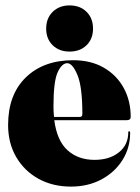

<svg xmlns="http://www.w3.org/2000/svg" viewBox="-20 -681 518 711"><path d="M464 -248Q464 -236 450 -236H181Q191 -159.5 230.5 -124.2Q270 -89 330 -89Q385.5 -89 420.2 -116.8Q455 -144.5 455 -191Q455 -195 458 -195Q462 -195 462 -190Q462 -133 433.2 -87.8Q404.5 -42.5 355 -16.2Q305.5 10 243 10Q175 10 122.5 -19Q70 -48 40 -99.5Q10 -151 10 -218Q10 -330.5 75.5 -394.2Q141 -458 251 -458Q316.5 -458 364.2 -430.5Q412 -403 438 -355.5Q464 -308 464 -248ZM178 -287Q178 -266.5 180 -248H276Q285 -248 285 -259Q285 -359.5 266.8 -403.2Q248.5 -447 229 -447Q209 -447 193.5 -413.2Q178 -379.5 178 -287ZM237.5 -490Q199 -490 175 -513.5Q151 -537 151 -575Q151 -613.5 175.2 -637.2Q199.5 -661 237.5 -661Q276.5 -661 300.5 -637.2Q324.5 -613.5 324.5 -575Q324.5 -537 300.5 -513.5Q276.5 -490 237.5 -490Z"/></svg>

Font: Fraunces 144pt S000 Black
Style: Regular
Weight: 900
Version: Version 1.000; ttfautohint (v1.8.3)